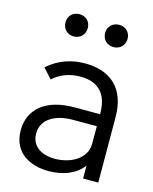

<svg xmlns="http://www.w3.org/2000/svg" viewBox="-110 -785 690 866"><g transform="rotate(15 235.5 -352.0)"><path d="M153 -608C183 -608 205 -630 205 -661C205 -690 184 -712 153 -712C123 -712 101 -690 101 -661C101 -630 123 -608 153 -608ZM339 -608C369 -608 391 -630 391 -661C391 -690 369 -712 339 -712C308 -712 286 -690 286 -661C286 -630 308 -608 339 -608ZM431 0 430 -304C430 -438 356 -504 235 -504C177 -504 114 -487 62 -439L103 -394C140 -427 183 -441 231 -441C349 -441 359 -348 359 -303V-300H238C108 -300 32 -238 32 -138C32 -33 114 8 200 8C268 8 326 -15 360 -60V0ZM359 -162C359 -92 287 -53 213 -53C153 -53 103 -81 103 -142C103 -207 162 -244 249 -244H359Z"/></g></svg>

Font: Arthouse Owned
Style: Regular
Weight: 400
Designer: Jeremy Tribby
Foundry: Tribby Type
Version: Version 1.000;PS 001.000;hotconv 1.0.88;makeotf.lib2.5.64775